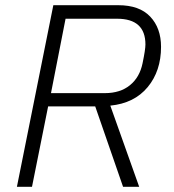

<svg xmlns="http://www.w3.org/2000/svg" viewBox="-20 -718 667 738"><path d="M165 -309 103 0H45L185 -698H435Q516 -698 557.5 -654Q599 -610 599 -538Q599 -445 547.5 -383Q496 -321 404 -312L515 0H453L346 -309ZM176 -360H383Q442 -360 479.5 -390.5Q517 -421 528 -475Q539 -528 539 -547Q539 -646 430 -646H232Z"/></svg>

Font: IBM Plex Sans Light
Style: Italic
Weight: 300
Italic angle: -11.31°
Designer: Mike Abbink, Paul van der Laan, Pieter van Rosmalen
Foundry: Bold Monday
Version: Version 3.0